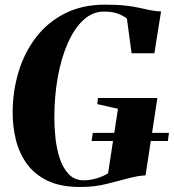

<svg xmlns="http://www.w3.org/2000/svg" viewBox="-20 -772 728 804"><path d="M315.5 11Q233.5 11 178.8 -15.5Q124 -42 92 -86.8Q60 -131.5 46.5 -186.8Q33 -242 33 -299Q33 -389.5 57.8 -471.2Q82.5 -553 131.5 -616.5Q180.5 -680 252.8 -716.2Q325 -752.5 420 -752.5Q471 -752.5 506 -748.5Q541 -744.5 565.5 -738.8Q590 -733 610.5 -729Q621 -727.5 631.5 -726Q642 -724.5 654.5 -724.5L626.5 -549H531L511.5 -693.5Q503 -702.5 478.5 -713Q454 -723.5 415 -723.5Q367.5 -723.5 329.2 -688.2Q291 -653 263.8 -591.2Q236.5 -529.5 222 -449.2Q207.5 -369 207.5 -279Q207.5 -239.5 212.2 -194.2Q217 -149 230.2 -108.8Q243.5 -68.5 267.8 -42.8Q292 -17 331.5 -17Q357 -17 384.8 -25.2Q412.5 -33.5 432.5 -46L474 -316.5L387.5 -336L390 -361.5H639L589.5 -37.5Q571.5 -37 553.5 -33.5Q535.5 -30 514.5 -24.5Q475.5 -14.5 426.2 -1.8Q377 11 315.5 11ZM363.5 -181.5 368.5 -215.5H687.5L683 -181.5Z"/></svg>

Font: Merriweather 144pt ExtraBold
Style: Italic
Weight: 800
Italic angle: -7.8°
Version: Version 2.101